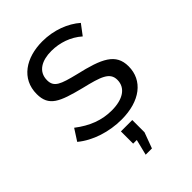

<svg xmlns="http://www.w3.org/2000/svg" viewBox="-219 -625 932 932"><g transform="rotate(-45 247.0 -159.0)"><path d="M259 213 289 132V48H211V132H236L216 213ZM254 10C381 10 461 -52 461 -149C461 -237 395 -267 256 -299C167 -321 133 -333 133 -381C133 -441 184 -467 248 -467C305 -467 362 -448 406 -409L446 -462C399 -503 329 -531 250 -531C138 -531 50 -474 50 -369C50 -285 103 -264 229 -232C329 -208 376 -193 376 -141C376 -86 328 -55 252 -55C184 -55 124 -78 63 -125L25 -66C84 -17 170 10 254 10Z"/></g></svg>

Font: Raleway Med
Style: Regular
Weight: 500
Designer: Matt McInerney, Pablo Impallari, Rodrigo Fuenzalida
Foundry: Matt McInerney, Pablo Impallari, Rodrigo Fuenzalida
Version: Version 3.00 July 28, 2015